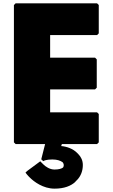

<svg xmlns="http://www.w3.org/2000/svg" viewBox="-20 -852 673 1145"><path d="M559 -832H73L63 -822V-3L73 7H249L226 98L238 109L242 107C242 107 255 99 292 99C321 99 341 106 354 116C361 125 363 137 356 147C347 154 330 159 305 159C277 159 252 142 238 128L231 121L220 110L143 167L132 177L135 181C135 181 140 189 150 199L158 207C182 231 237 273 305 273C363 273 403 257 430 232L431 230V229L437 224C463 199 474 165 474 132C474 105 463 83 446 66L439 59C415 35 379 22 345 19L349 7H559L569 -3V-172L559 -182H279V-319H547L557 -329V-498L547 -508H279V-643H559L569 -653V-822Z"/></svg>

Font: Hussar Woodtype
Style: Ultra
Weight: 900
Foundry: Cannot Into Space Fonts
Version: Version 1.07